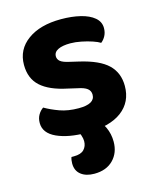

<svg xmlns="http://www.w3.org/2000/svg" viewBox="-106 -571 693 844"><g transform="rotate(-15 240.5 -149.0)"><path d="M447.4 -139.7Q447.4 -66.6 392.4 -25.3Q337.4 16 232.4 16Q149.6 16 96.7 -8.2Q43.7 -32.5 43.7 -78.7Q43.7 -99.8 52.9 -115.5Q62 -131.2 75.8 -140.5Q104.3 -123.8 141.5 -110.4Q178.6 -97.1 226.9 -97.1Q300.5 -97.1 300.5 -139Q300.5 -156.6 287.2 -167.1Q273.8 -177.6 244.4 -183.3L201.7 -193.2Q121.7 -209.7 82.3 -245.4Q42.9 -281 42.9 -343.2Q42.9 -413 99.6 -454.2Q156.2 -495.5 251.8 -495.5Q300.4 -495.5 339.5 -486Q378.7 -476.5 401.6 -457.2Q424.6 -437.9 424.6 -409.3Q424.6 -389.4 416.5 -374.1Q408.5 -358.8 396 -349.2Q384.8 -356.5 362.5 -364.1Q340.2 -371.7 313.6 -377Q287.1 -382.4 264 -382.4Q228.3 -382.4 208.2 -372.6Q188 -362.8 188 -343.2Q188 -329.6 199.3 -320.3Q210.6 -311 240.1 -304.6L280.2 -295.2Q369.5 -274.6 408.4 -237.1Q447.4 -199.5 447.4 -139.7ZM191.2 -4.3 272.3 -33Q307.9 -12.4 322.2 18.1Q336.5 48.7 336.5 84.2Q336.5 134.5 305 166.7Q273.4 198.9 218.6 198.9Q180.7 198.9 158.1 181Q135.4 163.2 135.4 130.2Q135.4 113.9 139.9 101.6H151.1Q183.3 101.6 197.5 86.5Q211.8 71.4 211.8 48.4Q211.8 36.8 206.9 22.1Q202.1 7.4 191.2 -4.3Z"/></g></svg>

Font: Baloo Paaji 2
Style: Regular
Weight: 400
Designer: Shuchita Grover, Noopur Datye and Ek Type
Foundry: Ek Type
Version: Version 1.700